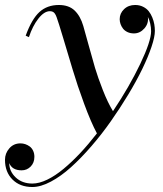

<svg xmlns="http://www.w3.org/2000/svg" viewBox="-73 -490 654 770"><path d="M56.9 260Q7.1 260 -22.9 230Q-53 200 -53 150.9Q-53 124.8 -35.6 104.9Q-18.3 85 9 85Q18.8 85 28.3 88.1Q37.8 91.3 46.3 97.5Q54.7 103.8 59.8 114.5Q64.9 125.2 64.9 138.9Q64.9 162.8 49.9 178Q34.9 193.1 13.9 193.1Q-24.4 193.1 -35.9 164.1Q-35.9 197 -10 221.6Q15.9 246.1 56.9 246.1Q84 246.1 116.2 230.6Q148.4 215.1 182 187.1Q215.6 159.2 248.8 123.8Q282 88.4 315.7 44.9Q291.5 -0.2 264.4 -73.9Q237.3 -147.5 218.4 -210.8Q199.5 -274.2 180.4 -337.6Q161.4 -401.1 154.1 -420.9Q152.1 -426.3 150.5 -429.6Q148.9 -432.9 145.9 -436.9Q142.8 -440.9 138.1 -443Q133.3 -445.1 127 -445.1Q104.2 -445.1 80.9 -415.4Q57.6 -385.7 43 -341.1L30 -346.9Q54.4 -413.8 85.3 -441.9Q116.2 -470 163.1 -470Q203.1 -470 226.3 -447.8Q249.5 -425.5 261 -386Q266.4 -368.4 281.6 -312Q296.9 -255.6 308.2 -217.5Q319.6 -179.4 339.4 -128.9Q359.1 -78.4 380.1 -44.2Q446 -142.6 489.5 -233.8Q533 -325 533 -365Q533 -380.4 529.2 -396.6Q525.4 -412.8 520 -422.1Q523.7 -396.2 506.1 -376.1Q488.5 -356 464.1 -356Q449.7 -356 438.4 -361.3Q427 -366.7 420.4 -375.2Q413.8 -383.8 410.4 -393.6Q407 -403.3 407 -413.1Q407 -436.3 424.4 -453.1Q441.9 -470 469 -470Q486.6 -470 500.6 -463Q514.6 -456.1 523.3 -445.2Q532 -434.3 537.7 -420.2Q543.5 -406 545.8 -392.6Q548.1 -379.2 548.1 -366Q548.1 -342 534.5 -301.9Q521 -261.7 497.6 -213.4Q474.1 -165 441.4 -110.8Q408.7 -56.6 371.9 -4.3Q335.2 48.1 293.6 96.2Q252 144.3 211.8 180.5Q171.6 216.8 131 238.4Q90.3 260 56.9 260Z"/></svg>

Font: Bodoni* 16
Style: Italic
Weight: 400
Italic angle: -13°
Version: Version 2.000